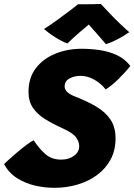

<svg xmlns="http://www.w3.org/2000/svg" viewBox="-34 -914 660 943"><path d="M232.5 8.5Q186.5 8.5 139 -2.2Q91.5 -13 51 -38.2Q10.5 -63.5 -14 -107.5Q-9.5 -113 8.5 -129.2Q26.5 -145.5 50 -165.5Q73.5 -185.5 95.8 -202.2Q118 -219 131.5 -225Q157.5 -185 188.5 -157.5Q219.5 -130 267 -130Q303 -130 329 -148.5Q355 -167 355 -196Q355 -218.5 339 -240Q323 -261.5 273 -284Q225 -305.5 187 -329.2Q149 -353 127.5 -384.8Q106 -416.5 106 -462.5Q106 -532 142 -579Q178 -626 237.8 -650.2Q297.5 -674.5 367.5 -674.5Q412 -674.5 457 -667.8Q502 -661 541 -642.8Q580 -624.5 606 -590Q580.5 -557.5 546.2 -524.2Q512 -491 485 -475Q460 -506 427.2 -523.8Q394.5 -541.5 362 -541.5Q332.5 -541.5 308 -529Q283.5 -516.5 283.5 -489Q283.5 -459 337 -439Q395 -416.5 439.5 -390Q484 -363.5 508.8 -326.5Q533.5 -289.5 533.5 -234.5Q533.5 -175.5 509 -130.2Q484.5 -85 442.2 -54Q400 -23 345.8 -7.2Q291.5 8.5 232.5 8.5ZM461.5 -894.5Q480.5 -873.5 507.8 -845.2Q535 -817 561 -792.2Q587 -767.5 601 -756Q572.5 -736 541.5 -720.2Q510.5 -704.5 486.5 -697Q464 -723.5 439.2 -751.5Q414.5 -779.5 402 -793.5Q385.5 -780 354.5 -753.2Q323.5 -726.5 297 -700.5Q282 -705.5 260.5 -717.2Q239 -729 218 -743.8Q197 -758.5 182 -771.5Q212.5 -791 247.5 -816.2Q282.5 -841.5 310.8 -863Q339 -884.5 349 -893Q358.5 -893 381 -893Q403.5 -893 426.8 -893.5Q450 -894 461.5 -894.5Z"/></svg>

Font: Grandstander ExtraBold
Style: Italic
Weight: 800
Italic angle: -15°
Designer: Tyler Finck
Foundry: Etcetera Type Co
Version: Version 1.200; ttfautohint (v1.8.3)